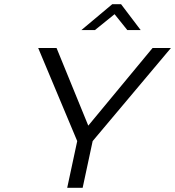

<svg xmlns="http://www.w3.org/2000/svg" viewBox="-20 -900 839 920"><path d="M163 -670 350 -224 302 0H376L424 -224L799 -670H711L403 -298L251 -670ZM370 -756H435L529 -832L590 -756H654L560 -880H518Z"/></svg>

Font: LT Wave Text Light Italic
Style: Regular
Weight: 300
Designer: Daniel Lyons
Version: Version 2.5 (Glyphs App)